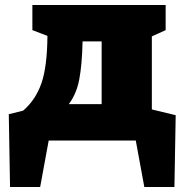

<svg xmlns="http://www.w3.org/2000/svg" viewBox="-20 -560 725 765"><path d="M585 -124 680 -101 675 185H555L521 0H174L140 185H20L15 -105L72 -119Q122 -162 145 -228Q168 -294 169 -417L109 -440V-540H640V-440L585 -415ZM385 -395H309Q307 -303 296 -244.5Q285 -186 254 -145H385Z"/></svg>

Font: Bitter Pro Black
Style: Regular
Weight: 900
Designer: Sol Matas, and Bitter project Authors
Foundry: Sol Matas
Version: Version 1.010